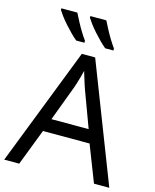

<svg xmlns="http://www.w3.org/2000/svg" viewBox="-136 -1035 911 1126"><g transform="rotate(15 319.5 -472.0)"><path d="M545 0 459 -221H176L91 0H0L279 -717H360L638 0ZM352 -517Q349 -525 342 -546Q335 -567 328.5 -589.5Q322 -612 318 -624Q313 -604 307.5 -583.5Q302 -563 296.5 -546Q291 -529 287 -517L206 -301H432ZM367 -944Q378 -922 392.5 -894.5Q407 -867 423 -841Q439 -815 453 -796V-784H403Q386 -798 366.5 -817.5Q347 -837 327.5 -859Q308 -881 293 -901Q278 -921 270 -934V-944ZM191 -944Q202 -922 216.5 -894.5Q231 -867 247 -841Q263 -815 277 -796V-784H227Q210 -798 190.5 -817.5Q171 -837 151.5 -859Q132 -881 117 -901Q102 -921 94 -934V-944Z"/></g></svg>

Font: Noto Sans Ambassadori
Style: Regular
Weight: 400
Designer: Monotype Design Team
Foundry: Monotype Imaging Inc.
Version: Version 2.013